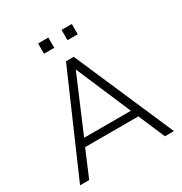

<svg xmlns="http://www.w3.org/2000/svg" viewBox="-200 -1034 1123 1183"><g transform="rotate(-30 361.0 -443.0)"><path d="M27 0 334 -705H389L695 0H631L544 -203L577 -188H144L178 -203L92 0ZM360 -629 190 -229 167 -241H554L533 -229L362 -629ZM407 -813V-886H480V-813ZM240 -813V-886H313V-813Z"/></g></svg>

Font: Nunito Sans 12pt Light
Style: Regular
Weight: 300
Designer: Vernon Adams
Foundry: Vernon Adams
Version: Version 3.101;gftools[0.9.27]